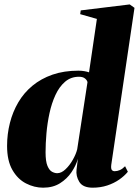

<svg xmlns="http://www.w3.org/2000/svg" viewBox="-20 -837 628 868"><path d="M483 -92Q481 -74.5 485.5 -68.8Q490 -63 498.5 -63Q510 -63 522 -68.2Q534 -73.5 545.5 -85.5L558 -60.5Q542.5 -41.5 518.8 -25Q495 -8.5 464.8 1.5Q434.5 11.5 399 11.5Q354.5 11.5 338.5 -14.8Q322.5 -41 326 -70L332 -119Q323.5 -88.5 303.2 -58.5Q283 -28.5 251.2 -8.5Q219.5 11.5 175 11.5Q135 11.5 97.5 -7.8Q60 -27 36 -68.8Q12 -110.5 12 -177.5Q12 -231 24.8 -281.2Q37.5 -331.5 62.8 -374.5Q88 -417.5 126.8 -449.5Q165.5 -481.5 217.2 -499.5Q269 -517.5 334.5 -517.5Q349 -517.5 361.8 -515.2Q374.5 -513 382.5 -510L418 -751.5L342.5 -773L345 -790L566.5 -817L588 -801.5ZM375.5 -465.5Q374 -474 364.5 -482Q355 -490 337 -490Q300.5 -490 274.2 -467.5Q248 -445 230.8 -407.8Q213.5 -370.5 203.8 -325.5Q194 -280.5 190 -234.2Q186 -188 186 -148.5Q186 -107.5 194.5 -87.2Q203 -67 215.2 -60.5Q227.5 -54 238.5 -54Q257.5 -54 276.2 -71.8Q295 -89.5 309.2 -114.8Q323.5 -140 329 -162Z"/></svg>

Font: Merriweather 144pt Black
Style: Italic
Weight: 900
Italic angle: -7.8°
Version: Version 2.101